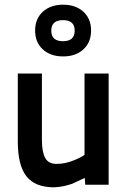

<svg xmlns="http://www.w3.org/2000/svg" viewBox="-20 -789 540 820"><path d="M344 0 342 -29Q339 -28 323.5 -20.5Q308 -13 304 -11.5Q300 -10 288 -4Q274 0 268 2L252 6Q233 10 211 11Q130 11 93 -36Q56 -83 56 -185V-475H159V-191Q159 -140 173 -114.5Q187 -89 222 -89Q257 -89 293.5 -103.5Q330 -118 341 -128V-475H444V0ZM249.5 -769Q303 -769 336 -739Q369 -709 369 -658.5Q369 -608 336 -578Q303 -548 249.5 -548Q196 -548 163 -578Q130 -608 130 -658.5Q130 -709 163 -739Q196 -769 249.5 -769ZM249 -703Q199 -703 199 -658Q199 -613 249 -613Q299 -613 299 -658Q299 -703 249 -703Z"/></svg>

Font: Lekton
Style: Bold
Weight: 700
Designer: Paolo Mazzetti, Luciano Perondi, Raffaele Flato, Elena Papassissa, Emilio Macchia, Michela Povoleri, Tobias Seemiller, R
Version: Version 34.000